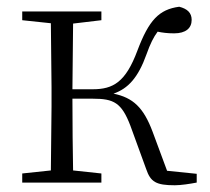

<svg xmlns="http://www.w3.org/2000/svg" viewBox="-20 -542 622 570"><path d="M414 -40C427 -2 443 8 499 8C517 8 543 4 564 0V-26L476 -35L433 -151C406 -223 375 -252 317 -264C360 -279 390 -311 415 -381C426 -412 436 -432 448 -448C462 -445 477 -443 497 -443C531 -443 549 -458 549 -483C549 -504 536 -516 512 -522C452 -514 422 -482 388 -392C353 -298 316 -277 255 -277H195L197 -472L281 -482V-508H46V-482L131 -473L133 -283V-226L131 -36L46 -27V0H281V-27L197 -36C196 -90 195 -174 195 -249H256C318 -249 341 -237 367 -169Z"/></svg>

Font: Noto Serif TC ExtraLight
Style: Regular
Weight: 200
Designer: Ryoko NISHIZUKA 西塚涼子 (kana & ideographs); Frank Grießhammer (Latin, Greek & Cyrillic); Wenlong ZHANG 张文龙 (bopomofo); San
Foundry: Adobe
Version: Version 2.001;hotconv 1.1.0;makeotfexe 2.6.0